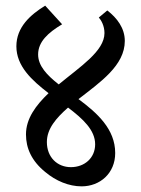

<svg xmlns="http://www.w3.org/2000/svg" viewBox="-20 -655 499 680"><path d="M269 5C334 5 388 -41 388 -113C388 -198 324 -255 258 -304C335 -364 422 -423 422 -510C422 -555 395 -591 360 -618L330 -593C338 -584 350 -564 350 -538C350 -474 264 -419 188 -356C146 -389 115 -422 115 -462C115 -507 150 -539 200 -569L140 -635C88 -603 38 -559 38 -491C38 -421 92 -371 152 -325C107 -282 72 -235 72 -179C72 -130 92 -85 140 -46C178 -14 224 5 269 5ZM146 -152C146 -199 179 -237 221 -274C274 -234 317 -194 317 -144C317 -96 280 -63 231 -63C183 -63 146 -98 146 -152Z"/></svg>

Font: Noto Serif Devanagari Condensed
Style: Regular
Weight: 400
Width: 3
Designer: Universal Thirst, Indian Type Foundry and the Monotype Design Team
Foundry: Monotype Imaging Inc.
Version: Version 2.004